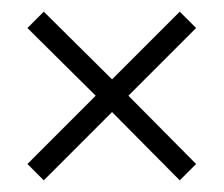

<svg xmlns="http://www.w3.org/2000/svg" viewBox="-20 -487 383 329"><path d="M316 -439 200 -323 316 -206 288 -178 172 -295 55 -178 27 -206 144 -323 27 -439 55 -467 172 -351 288 -467Z"/></svg>

Font: Khand Light
Style: Regular
Weight: 300
Designer: Devanagari: Sanchit Sawaria, Jyotish Sonowal; Latin: Satya Rajpurohit
Foundry: Indian Type Foundry
Version: Version 1.101;PS 1.0;hotconv 1.0.78;makeotf.lib2.5.61930; tt